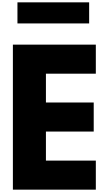

<svg xmlns="http://www.w3.org/2000/svg" viewBox="-20 -1619 910 1639"><path d="M129 -1599V-1419H741V-1599ZM798 -1238H90V0H798V-248H372V-496H780V-744H372V-990H798Z"/></svg>

Font: Poland Can Into
Style: BigWritings
Weight: 700
Foundry: Cannot Into Space Fonts
Version: Version 0.92